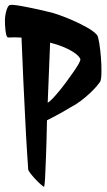

<svg xmlns="http://www.w3.org/2000/svg" viewBox="-20 -764 433 780"><path d="M263.7 -326.2Q246.1 -315.4 228.5 -305.7Q213.9 -297.9 197.8 -289.1Q181.6 -280.3 170.9 -275.4Q168.9 -173.8 166.5 -119.1Q164.1 -64.5 163.1 -39.1Q161.1 -8.8 159.2 -4.9Q157.2 -4.9 147.5 -13.2Q137.7 -21.5 126.5 -33.2Q115.2 -44.9 106 -56.6Q96.7 -68.4 94.7 -74.2Q93.8 -86.9 89.8 -147.5Q87.9 -173.8 85.9 -212.9Q84 -252 81.1 -307.6Q78.1 -363.3 74.7 -438.5Q71.3 -513.7 67.4 -611.3Q49.8 -612.3 38.6 -612.3Q27.3 -612.3 21.5 -611.8Q15.6 -611.3 12.7 -611.8Q9.8 -612.3 7.8 -616.2Q3.9 -624 2 -643.1Q0 -662.1 0 -679.7Q0 -699.2 5.4 -718.8Q10.7 -738.3 18.6 -743.2Q21.5 -745.1 33.7 -744.1Q45.9 -743.2 62.5 -740.2Q79.1 -737.3 98.6 -733.4Q118.2 -729.5 135.7 -725.6Q153.3 -721.7 166.5 -718.3Q179.7 -714.8 185.5 -713.9Q195.3 -711.9 221.7 -702.6Q248 -693.4 277.8 -680.2Q307.6 -667 334.5 -651.9Q361.3 -636.7 374 -622.1Q378.9 -616.2 383.3 -588.9Q387.7 -561.5 390.1 -529.8Q392.6 -498 392.1 -469.2Q391.6 -440.4 386.7 -431.6Q382.8 -425.8 372.1 -413.1Q361.3 -400.4 345.2 -385.3Q329.1 -370.1 308.6 -354.5Q288.1 -338.9 263.7 -326.2ZM173.8 -346.7Q182.6 -351.6 195.8 -365.7Q209 -379.9 223.6 -397.9Q238.3 -416 252.9 -436Q267.6 -456.1 279.8 -473.6Q292 -491.2 299.3 -504.4Q306.6 -517.6 306.6 -521.5Q306.6 -527.3 297.9 -536.6Q289.1 -545.9 272.9 -555.7Q256.8 -565.4 233.9 -574.7Q210.9 -584 183.6 -590.8Z"/></svg>

Font: Jolly Lodger
Style: Regular
Weight: 400
Designer: Stuart Sandler
Foundry: Font Diner, Inc
Version: Version 1.000